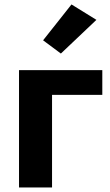

<svg xmlns="http://www.w3.org/2000/svg" viewBox="-20 -823 484 843"><path d="M63.5 -515.1H429.2V-406.5H208.5V0H63.5ZM169.2 -646 293.9 -803.5 403.3 -735.8 247.3 -587.9Z"/></svg>

Font: RobotoFlex
Style: Regular
Weight: 400
Designer: Berlow after Robertson
Foundry: Google
Version: Version 2.136